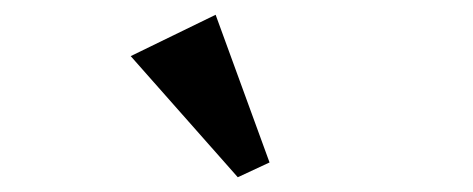

<svg xmlns="http://www.w3.org/2000/svg" viewBox="-20 -823 640 260"><path d="M157 -747 272 -803 345 -603 302 -583Z"/></svg>

Font: IBM Plex Serif SemiBold
Style: Regular
Weight: 600
Designer: Mike Abbink, Paul van der Laan, Pieter van Rosmalen
Foundry: Bold Monday
Version: Version 2.5